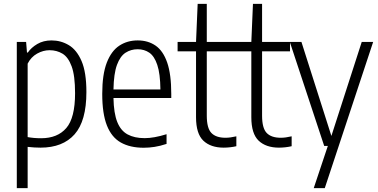

<svg xmlns="http://www.w3.org/2000/svg" viewBox="-20 -760 1968 1000"><path d="M67.5 220V-541.5H116L120.5 -486.5H125Q142.5 -512 174.2 -530.8Q206 -549.5 248.5 -549.5Q297 -549.5 338.2 -525Q379.5 -500.5 404.8 -442Q430 -383.5 430 -280.5Q430 -130 368.5 -60.5Q307 9 191 9Q159 9 124 5V220ZM194 -40Q279.5 -40 325.2 -93Q371 -146 371 -274.5Q371 -366 353.2 -414.2Q335.5 -462.5 305.5 -480.5Q275.5 -498.5 238 -498.5Q205 -498.5 173.2 -480.8Q141.5 -463 124 -428.5V-46Q156 -40 194 -40Z M728.5 9.5Q657.5 9.5 609.2 -17.8Q561 -45 536.8 -106.5Q512.5 -168 512.5 -271Q512.5 -372.5 536.2 -433.8Q560 -495 601.5 -522.2Q643 -549.5 697 -549.5Q751 -549.5 790.2 -522.5Q829.5 -495.5 850.8 -434.2Q872 -373 872 -270.5V-249.5H571Q572.5 -170 590.8 -124.5Q609 -79 644.8 -59.8Q680.5 -40.5 733.5 -40.5Q781.5 -40.5 847.5 -61V-10.5Q814 0.5 785.2 5Q756.5 9.5 728.5 9.5ZM697 -503.5Q662 -503.5 634 -485.5Q606 -467.5 589.2 -422Q572.5 -376.5 571 -294H815.5Q814.5 -376.5 799.2 -422Q784 -467.5 757.8 -485.5Q731.5 -503.5 697 -503.5Z M1145 9Q1077.5 9 1039.2 -27.2Q1001 -63.5 1001 -149.5V-492.5H905V-541.5H1001L1009.5 -740H1057V-541.5H1202.5V-492.5H1057V-157.5Q1057 -92.5 1081 -67.5Q1105 -42.5 1154.5 -42.5Q1179 -42.5 1211 -50V1.5Q1196.5 5 1178.8 7Q1161 9 1145 9Z M1433 9Q1365.5 9 1327.2 -27.2Q1289 -63.5 1289 -149.5V-492.5H1193V-541.5H1289L1297.5 -740H1345V-541.5H1490.5V-492.5H1345V-157.5Q1345 -92.5 1369 -67.5Q1393 -42.5 1442.5 -42.5Q1467 -42.5 1499 -50V1.5Q1484.5 5 1466.8 7Q1449 9 1433 9Z M1668.5 0 1489.5 -541.5H1550L1706 -52L1864 -541.5H1923.5L1671.5 220H1614L1687.5 0Z"/></svg>

Font: Encode Sans Cnd Lt
Style: Regular
Weight: 300
Width: 3
Designer: Multiple Designers
Foundry: Impallari Type
Version: Version 3.002; ttfautohint (v1.8.3) -l 8 -r 50 -G 200 -x 14 